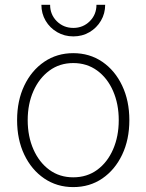

<svg xmlns="http://www.w3.org/2000/svg" viewBox="-20 -764 606 795"><path d="M283.2 10.7Q215.8 10.7 163.1 -25.1Q110.4 -61 80.6 -123.5Q50.8 -186 50.8 -266.6Q50.8 -347.2 80.6 -409.7Q110.4 -472.2 163.1 -508.1Q215.8 -543.9 283.2 -543.9Q351.1 -543.9 403.6 -508.1Q456.1 -472.2 485.8 -409.4Q515.6 -346.7 515.6 -266.6Q515.6 -186 485.8 -123.5Q456.1 -61 403.8 -25.1Q351.6 10.7 283.2 10.7ZM283.2 -29.8Q340.3 -29.8 382.6 -60.8Q424.8 -91.8 448.2 -145.5Q471.7 -199.2 471.7 -266.6Q471.7 -333.5 448.2 -387.2Q424.8 -440.9 382.3 -471.9Q339.8 -502.9 283.2 -502.9Q227.1 -502.9 184.6 -471.7Q142.1 -440.4 118.4 -387Q94.7 -333.5 94.7 -266.6Q94.7 -199.2 118.4 -145.5Q142.1 -91.8 184.3 -60.8Q226.6 -29.8 283.2 -29.8ZM283.7 -613.3Q246.6 -613.3 216.6 -630.9Q186.5 -648.4 168.9 -678.2Q151.4 -708 151.4 -744.1H187.5Q187.5 -703.6 215.3 -676Q243.2 -648.4 283.7 -648.4Q323.7 -648.4 351.6 -676Q379.4 -703.6 379.4 -744.1H415.5Q415.5 -708 397.9 -678.2Q380.4 -648.4 350.6 -630.9Q320.8 -613.3 283.7 -613.3Z"/></svg>

Font: Inter 20pt ExtraLight
Style: Regular
Weight: 250
Version: Version 4.001;git-66647c0bb